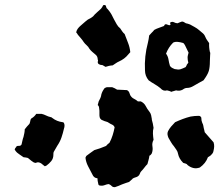

<svg xmlns="http://www.w3.org/2000/svg" viewBox="-20 -696 900 784"><path d="M512 -483Q510 -481 508 -478.5Q506 -476 504 -474Q496 -464 486.5 -457Q477 -450 466 -445Q459 -442 453.5 -438Q448 -434 440 -429Q437 -429 433.5 -428.5Q430 -428 425 -427Q422 -426 418 -425Q414 -424 411 -423Q407 -425 404 -427Q401 -429 399 -430Q391 -431 389 -431.5Q387 -432 382 -435Q381 -437 380 -438.5Q379 -440 379 -442Q379 -444 380 -447.5Q381 -451 379 -453Q379 -466 370 -473Q363 -479 356.5 -484.5Q350 -490 345 -497Q341 -505 334 -511Q327 -517 322 -524Q317 -532 310.5 -539.5Q304 -547 298 -554Q297 -556 295 -559Q293 -562 291 -564Q293 -573 298 -579.5Q303 -586 309 -591Q319 -599 328.5 -608Q338 -617 350 -622L360 -629Q367 -638 376 -645.5Q385 -653 392 -660Q395 -663 397 -666.5Q399 -670 401 -674Q402 -676 406.5 -675.5Q411 -675 412 -673Q414 -665 416 -662Q418 -661 419 -659.5Q420 -658 421 -657Q429 -648 435 -637.5Q441 -627 446 -616Q451 -607 456.5 -597Q462 -587 471 -580Q475 -574 479 -568Q483 -562 489 -557Q496 -538 503 -520.5Q510 -503 512 -483ZM838 -470Q838 -464 837.5 -458Q837 -452 837 -446Q837 -421 832.5 -406Q828 -391 811 -368Q801 -363 791 -357Q781 -351 770 -345Q757 -337 744 -337Q735 -337 726 -330Q713 -323 699 -327Q694 -325 689 -324Q684 -323 680 -321Q676 -323 671.5 -324.5Q667 -326 662 -327Q647 -322 635 -336Q624 -345 611 -352.5Q598 -360 587 -368Q572 -386 572 -409Q569 -466 584 -522Q586 -529 587 -536.5Q588 -544 589 -551Q591 -553 594 -556.5Q597 -560 599 -562Q602 -565 604.5 -567.5Q607 -570 610 -574Q619 -579 629.5 -582.5Q640 -586 650 -590Q652 -598 659 -597Q663 -596 666 -594.5Q669 -593 673 -593Q674 -593 674.5 -594Q675 -595 676 -595Q677 -598 675 -600Q674 -601 674.5 -602Q675 -603 675 -604Q683 -609 690.5 -605Q698 -601 705 -601Q710 -603 714.5 -605Q719 -607 723 -608Q728 -608 731.5 -605.5Q735 -603 739 -601Q743 -600 747.5 -599Q752 -598 756 -596Q765 -591 775 -585.5Q785 -580 793 -573Q802 -566 809 -559.5Q816 -553 820 -542Q822 -537 826 -531.5Q830 -526 834 -520Q833 -502 837 -484Q839 -481 838.5 -477.5Q838 -474 838 -470ZM750 -481Q746 -489 742.5 -496.5Q739 -504 735 -512Q731 -520 726 -521Q716 -524 705.5 -525Q695 -526 687 -522Q677 -512 670 -501Q663 -490 658 -477Q666 -466 668 -453Q670 -440 674 -427Q678 -421 683.5 -418.5Q689 -416 693 -414Q697 -413 700.5 -413Q704 -413 707 -412Q717 -412 727 -417Q735 -421 738 -422Q742 -428 743 -432Q747 -438 749 -440Q746 -451 746 -461Q746 -466 747.5 -471.5Q749 -477 750 -481ZM607 -125Q600 -112 602.5 -98Q605 -84 600 -70Q599 -68 596.5 -65Q594 -62 590 -60Q589 -51 586.5 -42.5Q584 -34 582 -26Q575 -19 569.5 -11.5Q564 -4 557 3Q553 7 551 13.5Q549 20 543 24Q538 27 532.5 28.5Q527 30 522 33Q520 36 516 39Q512 42 507 47Q502 48 494.5 51Q487 54 478 57Q471 60 464 63Q457 66 450 68Q441 69 436.5 64Q432 59 425 56Q424 56 421.5 56Q419 56 416 57Q410 59 404 61Q398 63 391 62Q381 62 381 53Q378 42 378 32Q363 31 357 16Q348 -1 339.5 -17.5Q331 -34 329 -52Q331 -59 336 -62Q343 -67 349.5 -72Q356 -77 365 -83Q387 -89 413 -100Q416 -104 419.5 -107Q423 -110 427 -113Q435 -128 440 -144Q445 -160 448 -176Q445 -184 438 -187Q431 -190 425 -194Q420 -198 413.5 -199.5Q407 -201 401 -204Q386 -208 386 -225V-244Q385 -250 384.5 -256.5Q384 -263 379 -267L383 -282Q387 -289 390 -296Q393 -303 394 -311Q396 -318 399.5 -324.5Q403 -331 406 -335Q412 -340 419 -340H438Q443 -338 448.5 -335.5Q454 -333 458 -330Q469 -329 479 -329Q489 -329 499 -328Q506 -323 507 -320Q508 -318 509 -315Q510 -312 512 -307Q518 -297 526.5 -293Q535 -289 543 -282H555Q569 -275 575 -263Q581 -251 590 -240Q595 -234 597 -226Q599 -218 600 -210V-207Q602 -200 604 -191.5Q606 -183 607 -174Q604 -163 604.5 -151Q605 -139 607 -125ZM241 -170Q237 -152 231 -134.5Q225 -117 214 -101Q210 -95 206.5 -88Q203 -81 199 -75Q198 -71 198 -68.5Q198 -66 198 -64Q198 -49 189.5 -38.5Q181 -28 170 -20Q169 -19 163 -17Q160 -20 156 -22.5Q152 -25 148 -29Q143 -32 138 -33Q133 -34 126 -31H123Q115 -33 108 -39.5Q101 -46 94 -51Q87 -53 76 -54Q54 -69 49.5 -73Q45 -77 40 -85Q41 -90 43.5 -92.5Q46 -95 48 -99Q53 -101 58.5 -100.5Q64 -100 68 -106Q70 -114 71.5 -121.5Q73 -129 76 -137Q78 -145 79.5 -153Q81 -161 81 -168Q90 -180 100 -190Q102 -194 103 -199Q104 -204 105 -208Q107 -210 107.5 -211.5Q108 -213 109 -213Q120 -219 128 -231H150Q159 -229 168 -224.5Q177 -220 186 -218Q190 -218 194 -214Q212 -200 236 -197Q238 -197 239 -196Q240 -195 241 -194Q246 -184 241 -170ZM852 -81Q851 -74 848 -70Q845 -66 841 -62Q838 -60 835.5 -58Q833 -56 829 -54Q820 -29 796 -12Q782 -7 769.5 -10Q757 -13 746 -22Q743 -27 738 -28Q733 -29 728 -31Q711 -48 707 -68Q706 -76 700.5 -84Q695 -92 690 -99Q683 -107 678 -116Q673 -125 668 -133Q665 -140 664 -146.5Q663 -153 666 -160Q671 -170 678.5 -179Q686 -188 695 -197Q710 -204 726 -210Q742 -216 758 -220Q775 -223 792 -223Q796 -223 799 -220Q802 -217 802 -215Q802 -203 806 -194Q809 -189 810 -183.5Q811 -178 812 -173Q813 -169 814 -165Q815 -161 816 -156Q825 -146 833.5 -136Q842 -126 852 -115Q855 -106 854.5 -97.5Q854 -89 852 -81Z"/></svg>

Font: Darumadrop One
Style: Regular
Weight: 400
Version: Version 1.000